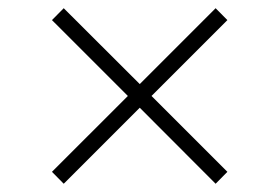

<svg xmlns="http://www.w3.org/2000/svg" viewBox="-20 -519 684 470"><path d="M507.8 -69.2 322.1 -255.3 136 -69.2 107.2 -98.4 293 -284.1 107.2 -469.8 136 -498.9 322.1 -313.2 507.8 -498.9 536.6 -469.8 350.9 -284.1 536.6 -98.4Z"/></svg>

Font: Inter Extra Light BETA
Style: Regular
Weight: 200
Designer: Rasmus Andersson
Foundry: rsms
Version: Version 3.011;git-f93a4a705